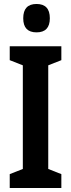

<svg xmlns="http://www.w3.org/2000/svg" viewBox="-20 -947 359 967"><path d="M97 -855Q97 -784 164 -784Q231 -784 231 -855Q231 -927 164 -927Q97 -927 97 -855ZM289 -70 223 -96V-618L289 -644V-714H29V-644L95 -618V-96L29 -70V0H289Z"/></svg>

Font: Noto Sans UI Condensed
Style: Bold
Weight: 700
Width: 3
Designer: Monotype Design Team
Foundry: Monotype Imaging Inc.
Version: 1.001